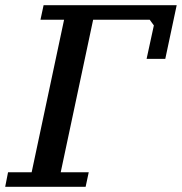

<svg xmlns="http://www.w3.org/2000/svg" viewBox="-41 -720 701 740"><path d="M115 -644H206L81 -56H-10L-21 0H289L301 -56H193L318 -644H536L552 -622L524 -493H596L640 -700H127Z"/></svg>

Font: PT Serif Caption
Style: Italic
Weight: 400
Italic angle: -12°
Designer: A.Korolkova, O.Umpeleva, V.Yefimov
Foundry: ParaType Ltd
Version: Version 1.000W OFL